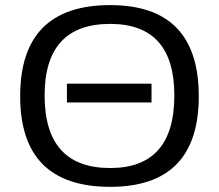

<svg xmlns="http://www.w3.org/2000/svg" viewBox="-20 -723 853 748"><path d="M409.2 -68.4Q659.2 -68.4 659.2 -351.1Q659.2 -629.9 409.2 -629.9Q153.8 -629.9 153.8 -351.1Q153.8 -68.4 409.2 -68.4ZM58.6 -348.1Q58.6 -703.1 409.2 -703.1Q754.4 -703.1 754.4 -348.1Q754.4 4.9 409.2 4.9Q58.6 4.9 58.6 -348.1ZM240.7 -397H570.3V-323.7H240.7Z"/></svg>

Font: Voltera
Style: Regular
Weight: 400
Designer: Bernd Montag
Version: Version 1.301